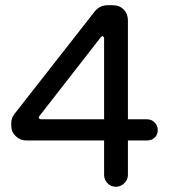

<svg xmlns="http://www.w3.org/2000/svg" viewBox="-20 -708 653 734"><path d="M378 -39V-171H81Q57 -171 40 -187.5Q23 -204 23 -228V-236Q23 -257 35 -272L342 -664Q361 -688 392 -688H411Q437 -688 453 -671.5Q469 -655 469 -630V-252H542Q559 -252 571 -240Q583 -228 583 -211Q583 -193 571.5 -182Q560 -171 542 -171H469V-39Q469 -21 455 -7.5Q441 6 423 6Q404 6 391 -7.5Q378 -21 378 -39ZM139 -252H378V-561Q378 -564 376 -567Q374 -570 372 -570Q369 -570 364 -564L132 -266Q128 -262 128 -259Q128 -252 139 -252Z"/></svg>

Font: 寒蝉全圆体
Style: Regular
Weight: 400
Designer: Warren2060
      Designed by Motoya company      

      [Varela Round]
      Joe Prince(Latin component); Avraham Cornf
Foundry: ChillType
Version: Version 3.200